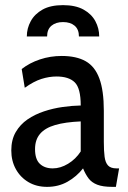

<svg xmlns="http://www.w3.org/2000/svg" viewBox="-20 -718 497 748"><path d="M163.5 10Q122 10 90.8 -8.5Q59.5 -27 41.8 -59Q24 -91 24 -132Q24 -173.5 41.2 -203.2Q58.5 -233 87.2 -252.8Q116 -272.5 151.5 -284.2Q187 -296 224.2 -301.2Q261.5 -306.5 294.5 -307Q294.5 -374.5 271.2 -397.2Q248 -420 200 -420Q171.5 -420 141.5 -410.5Q111.5 -401 76.5 -376L64.5 -449Q95 -473 135.5 -486.5Q176 -500 220.5 -500Q277.5 -500 313.8 -479.5Q350 -459 367.2 -412Q384.5 -365 384.5 -286.5V-165Q384.5 -130 387.5 -107.2Q390.5 -84.5 401 -73.2Q411.5 -62 434 -62H444L431.5 10H418Q380.5 10 358.8 1.5Q337 -7 325 -23Q313 -39 303.5 -62Q278.5 -30 243 -10Q207.5 10 163.5 10ZM185.5 -62Q215.5 -62 245.2 -80Q275 -98 294.5 -128V-245Q234.5 -242.5 195 -231Q155.5 -219.5 136 -196.5Q116.5 -173.5 116.5 -137Q116.5 -97.5 135.2 -79.8Q154 -62 185.5 -62ZM225.5 -698Q274 -698 305.2 -680.8Q336.5 -663.5 351.5 -635.5Q366.5 -607.5 366.5 -576H287.5Q287.5 -603.5 270.8 -617.8Q254 -632 225.5 -632Q197.5 -632 180.5 -617.8Q163.5 -603.5 163.5 -576H84.5Q84.5 -607.5 99.8 -635.5Q115 -663.5 146 -680.8Q177 -698 225.5 -698Z"/></svg>

Font: Cabin
Style: Regular
Weight: 400
Width: 4
Designer: Pablo Impallari
Foundry: Pablo Impallari. http://www.impallari.com Igino Marini. http://www.ikern.com
Version: Version 3.001